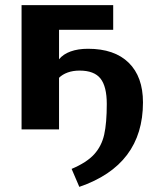

<svg xmlns="http://www.w3.org/2000/svg" viewBox="-20 -504 617 748"><path d="M537 -105Q537 139 289 224L259 154Q318 129 347 97Q376 65 386 20Q396 -25 396 -99Q396 -167 371.5 -198Q347 -229 290 -229Q264 -229 243.5 -221.5Q223 -214 210 -201V0H64V-484H421V-388H210V-273Q226 -293 255 -303.5Q284 -314 323 -314Q426 -314 481.5 -259.5Q537 -205 537 -105Z"/></svg>

Font: Play
Style: Bold
Weight: 700
Designer: Jonas Hecksher (Cyrillic expansion: Cyreal)
Foundry: Jonas Hecksher, Playtype, e-types AS
Version: Version 2.101; ttfautohint (v1.5.65-e2d9)